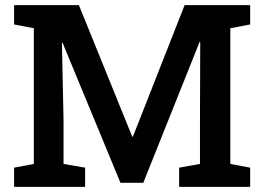

<svg xmlns="http://www.w3.org/2000/svg" viewBox="-20 -731 1032 751"><path d="M35.2 0V-75.2L112.3 -89.8V-620.6L35.2 -635.3V-710.9H112.3H288.6L497.1 -196.8H500L702.1 -710.9H958.5V-635.3L880.9 -620.6V-89.8L958.5 -75.2V0H680.7V-75.2L762.2 -89.8V-255.4L763.2 -566.4L760.7 -566.9L540.5 -16.1H451.2L224.6 -564L222.2 -563.5L228.5 -263.7V-89.8L313 -75.2V0Z"/></svg>

Font: Roboto Slab LO Medium
Style: Regular
Weight: 500
Designer: Google
Version: Version 2.000